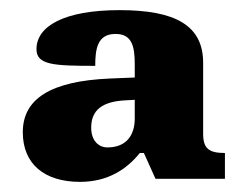

<svg xmlns="http://www.w3.org/2000/svg" viewBox="-20 -739 488 379"><path d="M138 -380C194 -380 231 -406 256 -437H264L287 -386H424V-437C392 -437 381 -446 381 -475V-615C381 -689 326 -719 216 -719C106 -719 52 -687 52 -642C52 -611 85 -609 168 -609C168 -642 172 -672 208 -672C241 -672 246 -647 246 -611V-586L197 -584C80 -579 25 -544 25 -478C25 -415 68 -380 138 -380ZM192 -448C175 -448 160 -461 160 -487C160 -521 181 -539 229 -541L246 -542V-505C246 -474 231 -448 192 -448Z"/></svg>

Font: Noto Serif Gurmukhi Black
Style: Regular
Weight: 900
Designer: Vaibhav Singh and the Monotype Design Team
Foundry: Monotype Imaging Inc.
Version: Version 2.004